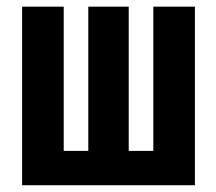

<svg xmlns="http://www.w3.org/2000/svg" viewBox="-20 -548 640 568"><path d="M168.5 -528.3H45.4V0H556.6V-528.3H433.6V-101.6H360.8V-528.3H241.2V-101.6H168.5Z"/></svg>

Font: Roboto Mono SemiBold
Style: Regular
Weight: 600
Monospace: yes
Designer: Google
Version: Version 3.000